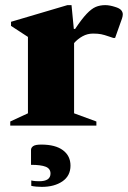

<svg xmlns="http://www.w3.org/2000/svg" viewBox="-20 -490 499 749"><path d="M20 0V-16L89 -48V-346L23 -389V-405L243 -470H259L268 -377H273Q299 -416 318 -436Q337 -456 353.5 -463Q370 -470 391 -470Q400 -470 410 -468Q420 -466 429 -463Q446 -458 452.5 -450.5Q459 -443 459 -434Q459 -427 456 -418L429 -342H422L404 -348Q387 -354 374.5 -356.5Q362 -359 343 -359Q321 -359 302 -348.5Q283 -338 269 -322V-48L356 -16V0ZM143 239Q133 239 121.5 238Q110 237 102 235V214Q110 216 119 216.5Q128 217 133 217Q177 217 177 187Q177 168 158.5 160.5Q140 153 101 153V95Q101 86 109.5 80Q118 74 141 74Q196 74 225.5 96Q255 118 255 156Q255 196 223.5 217.5Q192 239 143 239Z"/></svg>

Font: Spectral ExtraBold
Style: Regular
Weight: 800
Designer: Jean-Baptiste Levee
Foundry: Production Type
Version: Version 2.001